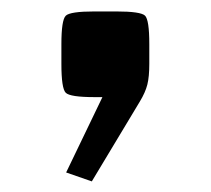

<svg xmlns="http://www.w3.org/2000/svg" viewBox="-20 -174 378 344"><path d="M144.5 151 98.5 135 163.5 0H149.5Q105.5 0 97.8 -7.8Q90 -15.5 90 -59.5V-95Q90 -138 97.8 -145.8Q105.5 -153.5 149.5 -153.5H188Q232 -153.5 239.8 -146Q247.5 -138.5 247.5 -95V-59.5Q247.5 -36.5 244 -22.5Q240.5 -8.5 230.5 8Z"/></svg>

Font: Science Gothic
Style: Regular
Weight: 400
Designer: Thomas Phinney, Vassil Kateliev, Brandon Buerkle
Foundry: Font Detective LLC
Version: Version 1.018